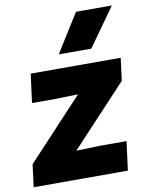

<svg xmlns="http://www.w3.org/2000/svg" viewBox="-113 -843 698 905"><g transform="rotate(-10 236.0 -390.0)"><path d="M314 -779.8H485.8L355 -596.2H199.2ZM-12.2 -107.9 255.9 -395 145 -392.1H35.2L53.2 -529.8H483.9L470.2 -421.9L202.1 -134.8L313 -138.2H442.9L424.8 0H-25.9Z"/></g></svg>

Font: Cooper Hewitt
Style: Bold Italic
Weight: 712
Designer: Village Type and Design LLC
Foundry: Cooper Hewitt Smithsonian Design Museum
Version: 1.000